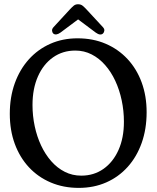

<svg xmlns="http://www.w3.org/2000/svg" viewBox="-20 -894 758 925"><path d="M353.4 -709.4Q427.9 -709.4 488.9 -683.3Q549.9 -657.2 594.3 -609.6Q638.6 -562 662.5 -496.9Q686.4 -431.8 686.4 -353.5Q686.4 -272.6 662.7 -205.7Q638.9 -138.7 595.4 -90.2Q551.8 -41.6 491.9 -15.2Q431.9 11.2 359.4 11.2Q285.8 11.2 224.8 -14.7Q163.8 -40.5 119.5 -88Q75.3 -135.5 51.2 -201Q27.2 -266.4 27.2 -345.6Q27.2 -425.7 51.1 -492.5Q75.1 -559.2 118.7 -607.8Q162.3 -656.3 222.1 -682.9Q281.8 -709.4 353.4 -709.4ZM577 -307.3Q577 -360.3 566.3 -410.5Q555.7 -460.8 535.5 -504.3Q515.3 -547.8 486.5 -580.5Q457.8 -613.3 421.6 -631.8Q385.4 -650.4 342.8 -650.4Q282 -650.4 235.5 -617.6Q188.9 -584.8 162.8 -525.8Q136.6 -466.8 136.6 -388.2Q136.6 -335.5 147.3 -285.7Q157.9 -235.9 178.1 -192.9Q198.3 -149.8 227.1 -117.2Q255.8 -84.6 292.2 -66.2Q328.5 -47.8 371.4 -47.8Q432.2 -47.8 478.4 -80.3Q524.7 -112.8 550.8 -171.1Q577 -229.5 577 -307.3ZM374.3 -814H338.4L441.2 -737Q463.4 -721 476.2 -732.6Q481.4 -737.5 482.6 -746.2Q483.8 -754.9 475.2 -763.8L397 -848.3Q386.3 -859.8 377.7 -866.7Q369.1 -873.5 355.9 -873.5Q343.6 -873.5 335.1 -866.5Q326.7 -859.5 316.3 -848.3L238.4 -763.8Q230.1 -754.9 230.8 -746.1Q231.6 -737.2 236.5 -732.6Q249.3 -721.6 271.2 -737Z"/></svg>

Font: Fraunces 144pt S100 Black
Style: Regular
Weight: 900
Version: Version 1.000